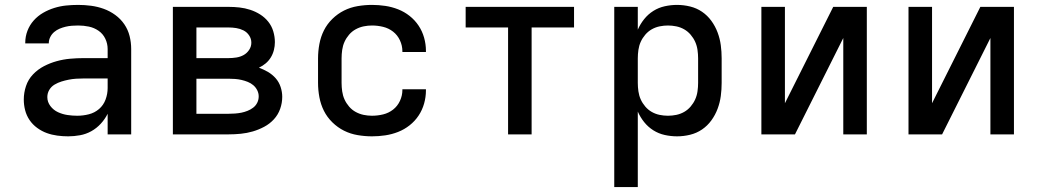

<svg xmlns="http://www.w3.org/2000/svg" viewBox="-20 -548 4240 783"><path d="M258 8Q236 8 213.5 5Q191 2 170.5 -5.5Q150 -13 131.5 -26.5Q113 -40 100.5 -58.5Q88 -77 82.5 -98.5Q77 -120 77 -142Q77 -170 86 -197Q95 -224 114.5 -244.5Q134 -265 159 -278Q184 -291 211 -298.5Q238 -306 266 -308.5Q294 -311 321 -311H419V-348Q419 -370 409.5 -390Q400 -410 382 -422.5Q364 -435 342.5 -439.5Q321 -444 299 -444Q286 -444 273 -443Q260 -442 247.5 -439Q235 -436 223 -431Q211 -426 201 -417.5Q191 -409 185 -397Q179 -385 179 -372V-371H83V-374Q83 -399 92 -422.5Q101 -446 117.5 -464.5Q134 -483 155.5 -495.5Q177 -508 201 -515.5Q225 -523 249.5 -525.5Q274 -528 299 -528Q325 -528 351.5 -524.5Q378 -521 403 -512Q428 -503 450 -487Q472 -471 487 -449Q502 -427 508.5 -401Q515 -375 515 -348V0H419V-84Q408 -62 391 -43.5Q374 -25 352.5 -13Q331 -1 306.5 3.5Q282 8 258 8ZM295 -76Q319 -76 342.5 -82Q366 -88 384 -103.5Q402 -119 410.5 -142Q419 -165 419 -189V-228H321Q306 -228 290.5 -227Q275 -226 260 -223Q245 -220 230.5 -215.5Q216 -211 202.5 -203Q189 -195 181 -181.5Q173 -168 173 -152Q173 -132 185.5 -115.5Q198 -99 216.5 -90.5Q235 -82 255 -79Q275 -76 295 -76Z M685 0V-520H912Q935 -520 957 -517.5Q979 -515 1000.5 -508Q1022 -501 1041 -489Q1060 -477 1074 -459.5Q1088 -442 1094.5 -420Q1101 -398 1101 -376Q1101 -360 1097 -344Q1093 -328 1084.5 -314Q1076 -300 1063.5 -289.5Q1051 -279 1036 -272Q1055 -265 1073 -254.5Q1091 -244 1104.5 -228.5Q1118 -213 1124.5 -193Q1131 -173 1131 -153Q1131 -128 1122.5 -104Q1114 -80 1097 -61.5Q1080 -43 1057.5 -31Q1035 -19 1011 -12Q987 -5 962 -2.5Q937 0 912 0ZM781 -311H912Q928 -311 944 -313.5Q960 -316 973.5 -323.5Q987 -331 996 -344.5Q1005 -358 1005 -374Q1005 -390 996 -403.5Q987 -417 973 -424Q959 -431 943.5 -433.5Q928 -436 912 -436H781ZM781 -84H912Q925 -84 938.5 -85Q952 -86 964.5 -88.5Q977 -91 989.5 -96Q1002 -101 1012.5 -109Q1023 -117 1029 -129Q1035 -141 1035 -155Q1035 -168 1029 -180Q1023 -192 1013 -200.5Q1003 -209 990.5 -214Q978 -219 965 -222Q952 -225 938.5 -226Q925 -227 912 -227H781Z M1497 8Q1468 8 1438.5 3Q1409 -2 1383 -15Q1357 -28 1335.5 -49Q1314 -70 1301 -96Q1288 -122 1282.5 -151.5Q1277 -181 1277 -210V-310Q1277 -339 1282.5 -368.5Q1288 -398 1301 -424Q1314 -450 1335.5 -471Q1357 -492 1383 -505Q1409 -518 1438.5 -523Q1468 -528 1497 -528Q1524 -528 1551 -524Q1578 -520 1603.5 -510Q1629 -500 1650.5 -483Q1672 -466 1687 -443.5Q1702 -421 1709.5 -394.5Q1717 -368 1717 -341V-336H1621V-339Q1621 -362 1611 -383.5Q1601 -405 1583 -419Q1565 -433 1542.5 -438.5Q1520 -444 1497 -444Q1480 -444 1463 -440.5Q1446 -437 1430.5 -428.5Q1415 -420 1403.5 -406.5Q1392 -393 1385 -377.5Q1378 -362 1375.5 -344.5Q1373 -327 1373 -310V-210Q1373 -193 1375.5 -175.5Q1378 -158 1385 -142.5Q1392 -127 1403.5 -113.5Q1415 -100 1430.5 -91.5Q1446 -83 1463 -79.5Q1480 -76 1497 -76Q1520 -76 1542.5 -81.5Q1565 -87 1583 -101Q1601 -115 1611 -136.5Q1621 -158 1621 -181V-184H1717V-179Q1717 -152 1709.5 -125.5Q1702 -99 1687 -76.5Q1672 -54 1650.5 -37Q1629 -20 1603.5 -10Q1578 0 1551 4Q1524 8 1497 8Z M2052 0V-436H1879V-520H2321V-436H2148V0Z M2485 215V-520H2581V-427Q2591 -450 2607 -470Q2623 -490 2644.5 -503.5Q2666 -517 2691 -522.5Q2716 -528 2741 -528Q2768 -528 2794.5 -521.5Q2821 -515 2843 -500Q2865 -485 2881 -463Q2897 -441 2906.5 -415.5Q2916 -390 2919.5 -363.5Q2923 -337 2923 -310V-210Q2923 -183 2919.5 -156.5Q2916 -130 2906.5 -104.5Q2897 -79 2881 -57Q2865 -35 2843 -20Q2821 -5 2794.5 1.5Q2768 8 2741 8Q2716 8 2691 2.5Q2666 -3 2644.5 -16.5Q2623 -30 2607 -50Q2591 -70 2581 -93V215ZM2704 -76Q2721 -76 2738 -79.5Q2755 -83 2770 -91.5Q2785 -100 2796.5 -113.5Q2808 -127 2815 -142.5Q2822 -158 2824.5 -175.5Q2827 -193 2827 -210V-310Q2827 -327 2824.5 -344.5Q2822 -362 2815 -377.5Q2808 -393 2796.5 -406.5Q2785 -420 2770 -428.5Q2755 -437 2738 -440.5Q2721 -444 2704 -444Q2687 -444 2670 -440.5Q2653 -437 2638 -428.5Q2623 -420 2611.5 -406.5Q2600 -393 2593 -377.5Q2586 -362 2583.5 -344.5Q2581 -327 2581 -310V-210Q2581 -193 2583.5 -175.5Q2586 -158 2593 -142.5Q2600 -127 2611.5 -113.5Q2623 -100 2638 -91.5Q2653 -83 2670 -79.5Q2687 -76 2704 -76Z M3085 0V-520H3181V-127L3378 -520H3515V0H3419V-393L3222 0Z M3685 0V-520H3781V-127L3978 -520H4115V0H4019V-393L3822 0Z"/></svg>

Font: Iosevka Fixed Curly Md Ex
Style: Regular
Weight: 500
Width: 7
Monospace: yes
Designer: Belleve Invis
Foundry: Belleve Invis
Version: Version 30.1.2